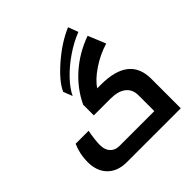

<svg xmlns="http://www.w3.org/2000/svg" viewBox="-247 -1183 1380 1380"><g transform="rotate(-45 443.5 -492.5)"><path d="M264.2 0Q170.9 0 117.9 -53.7Q64.9 -107.4 64.9 -201.2Q64.9 -280.3 97.2 -354H229Q213.9 -273.9 213.9 -223.1Q213.9 -175.3 239.5 -147.7Q265.1 -120.1 308.1 -120.1H663.1V-280.8Q663.1 -341.3 621.6 -373.5Q580.1 -405.8 503.9 -405.8H334V-514.2Q386.7 -626 483.2 -711.2Q579.6 -796.4 707 -841.8L762.2 -708Q675.8 -682.1 599.4 -630.6Q522.9 -579.1 488.8 -525.9H526.9Q812 -525.9 812 -299.8V0ZM297.9 -681.2Q330.1 -754.9 436.8 -847.2Q543.5 -939.5 650.9 -984.9L679.7 -908.2Q606.4 -880.4 532.5 -829.8Q458.5 -779.3 403.6 -721.2Q348.6 -663.1 324.7 -611.8Z"/></g></svg>

Font: DroidArabicKufi-Bold
Style: Bold
Weight: 700
Designer: Pascal Zoghbi
Foundry: Ascender Corporation
Version: Version 1.00